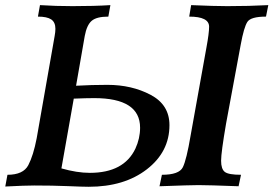

<svg xmlns="http://www.w3.org/2000/svg" viewBox="-30 -713 1047 735"><path d="M314 -51.3Q444.3 -51.3 488.3 -144Q506.3 -183.1 506.3 -224.1Q506.3 -337.4 330.6 -337.4Q300.3 -337.4 252.4 -335.4L205.1 -68.4Q264.6 -51.3 314 -51.3ZM309.6 2Q287.6 2 229 -0.5Q170.4 -2.9 101.1 -2.9Q65.9 -2.9 -9.8 1L-1.5 -43.9Q59.1 -43.9 78.4 -80.8Q97.7 -117.7 110.4 -183.6L179.2 -575.2Q182.1 -590.8 182.1 -602.5Q182.1 -627.9 166 -638.7Q149.9 -649.4 115.2 -649.4L123 -693.4Q183.1 -689.5 247.6 -689.5Q331.5 -689.5 392.6 -693.4L384.8 -649.4Q339.8 -649.4 321 -633.3Q302.2 -617.2 294.4 -575.2L261.2 -384.8Q320.8 -388.2 381.3 -388.2Q474.1 -388.2 546.4 -350.1Q618.7 -312 618.7 -233.9Q618.7 -131.8 532.2 -64.9Q445.8 2 309.6 2ZM883.3 0Q767.6 -4.4 730 -4.4Q699.7 -4.4 580.6 0L589.8 -43.9Q655.8 -43.9 669.9 -72.8Q684.1 -101.6 699.7 -194.3L760.3 -531.2Q770.5 -586.4 770.5 -610.8Q770.5 -649.4 694.3 -649.4L701.7 -693.4Q792 -689.5 839.8 -689.5Q923.8 -689.5 997.1 -693.4L988.3 -649.4Q930.2 -649.4 917 -629.2Q903.8 -608.9 891.6 -542.5L835.4 -239.7Q816.4 -128.9 816.4 -97.7Q816.4 -65.9 830.6 -54.9Q844.7 -43.9 892.6 -43.9Z"/></svg>

Font: Kelvinch
Style: Bold Italic
Weight: 700
Italic angle: -10°
Designer: Paul James Miller
Foundry: High-Logic / Made with FontCreator
Version: Version 3.30 September 23, 2016